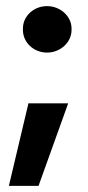

<svg xmlns="http://www.w3.org/2000/svg" viewBox="-20 -477 289 628"><path d="M134 -305C177 -305 214 -338 214 -379V-384C214 -424 177 -457 134 -457C90 -457 55 -424 55 -384V-379C55 -338 90 -305 134 -305ZM9 131H106L203 -139H73Z"/></svg>

Font: Fixel Display SemiBold
Style: Regular
Weight: 600
Designer: AlfaBravo + MacPaw
Foundry: Kyrylo Tkachov, Marchela Mozhyna, Serhii Makarenko, Maria Weinstein, Zakhar Kryvoshyya
Version: Version 1.211